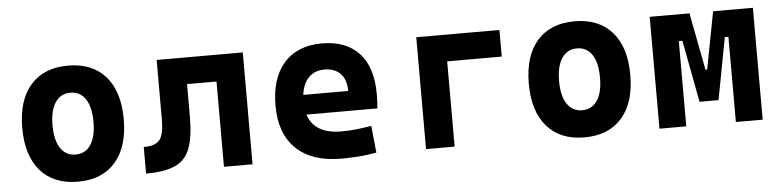

<svg xmlns="http://www.w3.org/2000/svg" viewBox="-38 -701 3593 885"><g transform="rotate(-5 1758.0 -258.5)"><path d="M293 9.8Q181.2 9.8 119.6 -60.5Q58.1 -130.9 58.1 -258.8Q58.1 -387.2 119.6 -457.3Q181.2 -527.3 293 -527.3Q404.8 -527.3 466.3 -457.3Q527.8 -387.2 527.8 -258.8Q527.8 -130.9 466.3 -60.5Q404.8 9.8 293 9.8ZM293 -115.7Q338.4 -115.7 363 -153.1Q387.7 -190.4 387.7 -258.8Q387.7 -327.6 363 -364.7Q338.4 -401.9 293 -401.9Q248 -401.9 223.1 -364.7Q198.2 -327.6 198.2 -258.8Q198.2 -190.4 223.1 -153.1Q248 -115.7 293 -115.7Z M608.4 0V-123Q662.6 -123 682.6 -148.2Q702.6 -173.3 702.6 -241.2V-517.6H1101.1V0H968.8V-394.5H832.5V-244.6Q832.5 -150.4 812.3 -97.2Q792 -43.9 743.2 -22Q694.3 0 608.4 0Z M1510.7 9.8Q1376.5 9.8 1303.2 -59.8Q1230 -129.4 1230 -259.8Q1230 -386.7 1292.2 -457Q1354.5 -527.3 1467.8 -527.3Q1578.6 -527.3 1639.2 -462.4Q1699.7 -397.5 1699.7 -273.4Q1699.7 -238.3 1696.8 -206.5H1368.2Q1398.4 -115.2 1522.5 -115.2Q1557.6 -115.2 1591.8 -118.9Q1626 -122.6 1661.6 -128.9L1674.3 -3.9Q1624.5 4.9 1583.5 7.3Q1542.5 9.8 1510.7 9.8ZM1468.8 -406.2Q1423.8 -406.2 1396.2 -378.2Q1368.7 -350.1 1361.8 -298.3H1569.8Q1569.8 -350.6 1543.2 -378.4Q1516.6 -406.2 1468.8 -406.2Z M1903.8 0V-517.6H2288.6V-394.5H2036.1V0Z M2636.7 9.8Q2524.9 9.8 2463.4 -60.5Q2401.9 -130.9 2401.9 -258.8Q2401.9 -387.2 2463.4 -457.3Q2524.9 -527.3 2636.7 -527.3Q2748.5 -527.3 2810.1 -457.3Q2871.6 -387.2 2871.6 -258.8Q2871.6 -130.9 2810.1 -60.5Q2748.5 9.8 2636.7 9.8ZM2636.7 -115.7Q2682.1 -115.7 2706.8 -153.1Q2731.4 -190.4 2731.4 -258.8Q2731.4 -327.6 2706.8 -364.7Q2682.1 -401.9 2636.7 -401.9Q2591.8 -401.9 2566.9 -364.7Q2542 -327.6 2542 -258.8Q2542 -190.4 2566.9 -153.1Q2591.8 -115.7 2636.7 -115.7Z M2983.9 0V-517.6H3168L3218.8 -252.4H3226.6L3277.3 -517.6H3461.4V0H3337.4V-394.5H3320.8L3266.6 -107.4H3178.7L3124.5 -394.5H3107.9V0Z"/></g></svg>

Font: Caskaydia Cove
Style: Bold
Weight: 700
Monospace: yes
Designer: Aaron Bell
Foundry: Saja Typeworks
Version: Version 4.300; ttfautohint (v1.8.3)